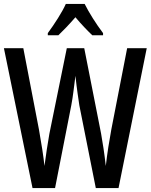

<svg xmlns="http://www.w3.org/2000/svg" viewBox="-21 -960 769 980"><path d="M411 -940H315C297 -899 257 -837 223 -791V-780H277C300 -802 333 -836 364 -872C393 -837 424 -805 450 -780H505V-791C470 -837 433 -896 411 -940ZM728 -714H628L547 -298C537 -244 526 -176 519 -113C512 -176 503 -233 495 -278L409 -714H320L231 -277C223 -231 213 -168 206 -113C201 -161 190 -231 178 -298L98 -714H-1L145 0H260L343 -423C352 -469 358 -529 364 -573C371 -506 380 -450 384 -422L468 0H584Z"/></svg>

Font: Noto Sans Gujarati ExtraCondensed Medium
Style: Regular
Weight: 500
Width: 2
Designer: Jelle Bosma - Monotype Design Team, Universal Thirst
Foundry: Monotype Imaging Inc.
Version: Version 2.106